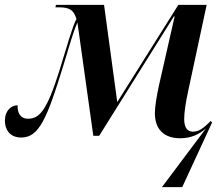

<svg xmlns="http://www.w3.org/2000/svg" viewBox="-24 -556 912 786"><path d="M639 210H722L844 -54L839 -61L838 -60C807 -29 789 -17 766 -17C744 -17 730 -32 730 -69C730 -97 737 -140 745 -177L822 -536H706L456 -138L402 -536H205L203 -526H217C261 -526 278 -515 289 -478C274 -453 248 -360 218 -263C168 -105 138 -70 91 -70C58 -70 47 -96 48 -125C21 -125 -4 -102 -4 -62C-4 -26 16 7 63 7C135 7 168 -68 236 -290C261 -372 275 -423 293 -464L358 0H382L688 -489H691L626 -203C617 -161 610 -118 610 -93C610 -29 645 10 714 10C761 10 793 -8 819 -30Z"/></svg>

Font: Noto Serif Display SemiCondensed SemiBold
Style: Italic
Weight: 600
Width: 4
Italic angle: -12°
Designer: Monotype Design Team
Foundry: Monotype Imaging Inc.
Version: Version 2.009